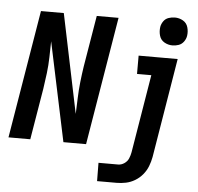

<svg xmlns="http://www.w3.org/2000/svg" viewBox="-62 -829 1132 1097"><g transform="rotate(5 504.0 -280.0)"><path d="M896 -605Q914 -605 931.5 -611Q949 -617 960.5 -632.5Q972 -648 975 -666Q979 -691 972 -715.5Q965 -740 943.5 -752.5Q922 -765 896 -765Q879 -765 861 -759Q843 -753 832 -737.5Q821 -722 818 -705Q814 -679 821 -654.5Q828 -630 849.5 -617.5Q871 -605 896 -605ZM9 0H134L183 -294Q190 -340 195.5 -385.5Q201 -431 202 -477Q203 -523 204 -568L324 0H454L576 -735H451L402 -441Q395 -395 390 -349.5Q385 -304 383.5 -258.5Q382 -213 380 -167L262 -735H131ZM535 205H647Q673 205 700 199.5Q727 194 752 179Q777 164 795.5 141.5Q814 119 824 93Q834 67 839 40L933 -530H709V-425H791L717 23Q714 41 706.5 59Q699 77 682 88.5Q665 100 646 100H534Z"/></g></svg>

Font: Iosevka Sparkle
Style: Bold Italic
Weight: 700
Italic angle: -9°
Designer: Belleve Invis
Foundry: Belleve Invis
Version: Version 4.5.0; ttfautohint (v1.8.3)